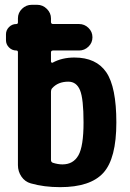

<svg xmlns="http://www.w3.org/2000/svg" viewBox="-20 -770 540 800"><path d="M240.2 -85Q285.2 -85 306.6 -122.6Q328.1 -160.2 328.1 -259.8Q328.1 -358.4 313.5 -394Q298.8 -429.7 264.6 -429.7Q221.7 -429.7 197.3 -402.3Q192.4 -397.5 192.4 -385.7V-103.5Q192.4 -94.7 200.2 -91.8Q221.7 -85 240.2 -85ZM290 -530.3Q380.9 -530.3 422.9 -468.8Q464.8 -407.2 464.8 -259.8Q464.8 -109.4 410.6 -49.8Q356.4 9.8 230.5 9.8Q163.1 9.8 108.4 -5.9Q84 -12.7 69.3 -34.2Q54.7 -55.7 54.7 -82V-552.7Q54.7 -559.6 47.9 -559.6Q30.3 -559.6 17.6 -572.3Q4.9 -585 4.9 -602.5V-627Q4.9 -644.5 17.6 -657.2Q30.3 -669.9 47.9 -669.9Q54.7 -669.9 54.7 -676.8V-693.4Q54.7 -716.8 71.8 -733.4Q88.9 -750 112.3 -750H134.8Q158.2 -750 175.3 -732.9Q192.4 -715.8 192.4 -693.4V-678.7Q192.4 -669.9 201.2 -669.9H309.6Q332 -669.9 348.6 -653.8Q365.2 -637.7 365.2 -614.7Q365.2 -591.8 348.6 -575.7Q332 -559.6 309.6 -559.6H201.2Q192.4 -559.6 192.4 -551.8V-513.7Q192.4 -510.7 194.8 -509.3Q197.3 -507.8 199.2 -508.8Q238.3 -530.3 290 -530.3Z"/></svg>

Font: Rounded Mgen+ 1mn bold
Style: Bold
Weight: 700
Designer: [Source Han Sans]
Ryoko NISHIZUKA  (kana & ideographs); Paul D. Hunt (Latin, Greek & Cyrillic); Wenlong ZHANG  (bopomofo
Version: Version 1.059.20150602